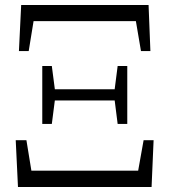

<svg xmlns="http://www.w3.org/2000/svg" viewBox="-20 -748 678 768"><path d="M51.9 0 42.9 -187.1H85.7L116.2 0L80.4 -65.3H557.6L521 0L554.4 -187.1H594.4L586.3 0ZM149.1 -252.3V-483.9H187.3L200.9 -379.5V-358.3L187.3 -252.3ZM177.3 -346.2V-391H460.1V-346.2ZM450.6 -252.3 437.2 -358.3V-379.5L450.6 -483.9H489.1V-252.3ZM55.7 -543.7 64.7 -728H574.3L581.6 -543.7H543.9L512.6 -728L545 -663.5H93.4L124.8 -728L94.8 -543.7Z"/></svg>

Font: Noto Serif SC
Style: Regular
Weight: 200
Designer: Ryoko NISHIZUKA 西塚涼子 (kana & ideographs); Frank Grießhammer (Latin, Greek & Cyrillic); Wenlong ZHANG 张文龙 (bopomofo); San
Foundry: Adobe
Version: Version 2.001;hotconv 1.1.0;makeotfexe 2.6.0